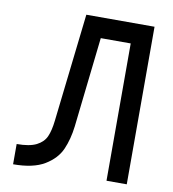

<svg xmlns="http://www.w3.org/2000/svg" viewBox="-79 -770 759 840"><g transform="rotate(10 300.0 -350.0)"><path d="M182 -220 237 -700H540V0H450V-610H317L272 -210Q265 -152 245 -106.5Q225 -61 174.5 -30.5Q124 0 35 0V-90Q92 -90 122.5 -105.5Q153 -121 165 -148Q177 -175 182 -220Z"/></g></svg>

Font: Fliege Mono Thin
Style: Regular
Weight: 100
Version: Version 0.020;Glyphs 3.3 (3306)